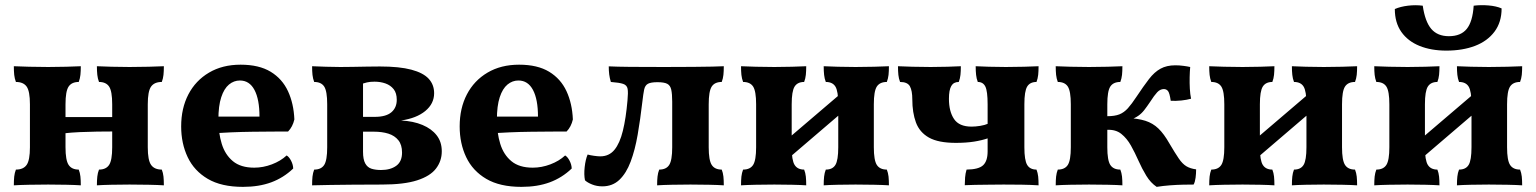

<svg xmlns="http://www.w3.org/2000/svg" viewBox="-20 -719 5983 748"><path d="M357.5 3Q357.5 -16.7 359.1 -31.2Q360.6 -45.6 365.7 -58.3Q393 -58.3 405.1 -76.6Q417.1 -94.8 417.1 -145.3V-312.7Q417.1 -363.7 405.1 -381.7Q393 -399.7 365.7 -399.7Q360.6 -412.9 359.1 -427.3Q357.5 -441.7 357.5 -461Q379.5 -460 414 -459Q448.4 -458 484.6 -458Q522.9 -458 559.4 -459Q595.9 -460 618.4 -461Q618.4 -441.7 616.9 -427.3Q615.4 -412.9 610.3 -399.7Q581.4 -399.7 568.6 -381.7Q555.7 -363.7 555.7 -312.7V-145.3Q555.7 -94.8 568.6 -76.6Q581.4 -58.3 610.3 -58.3Q615.4 -45.6 616.9 -31.2Q618.4 -16.7 618.4 3Q595.9 1.5 559.4 0.8Q522.9 0 484.6 0Q448.4 0 414 0.8Q379.5 1.5 357.5 3ZM33.9 3Q33.9 -16.7 35.4 -31.2Q37 -45.6 42 -58.3Q70.9 -58.3 83.8 -76.6Q96.6 -94.8 96.6 -145.3V-312.7Q96.6 -363.7 83.8 -381.7Q70.9 -399.7 42 -399.7Q37 -412.9 35.4 -427.3Q33.9 -441.7 33.9 -461Q56.9 -460 93.5 -459Q130 -458 167.8 -458Q203.9 -458 238.6 -459Q273.3 -460 294.8 -461Q294.8 -441.7 293.3 -427.3Q291.8 -412.9 286.7 -399.7Q259.4 -399.7 247.3 -381.7Q235.2 -363.7 235.2 -312.7V-145.3Q235.2 -94.8 247.3 -76.6Q259.4 -58.3 286.7 -58.3Q291.8 -45.6 293.3 -31.2Q294.8 -16.7 294.8 3Q273.3 1.5 238.6 0.8Q203.9 0 167.8 0Q130 0 93.5 0.8Q56.9 1.5 33.9 3ZM230.7 -199.7V-262.9H421.7V-206.8Q393.2 -206.8 358.5 -206.3Q323.8 -205.8 290.2 -204.3Q256.6 -202.7 230.7 -199.7Z M926.5 9Q842.4 9 789.4 -22.2Q736.4 -53.4 711.1 -106.9Q685.8 -160.3 685.8 -226.4Q685.8 -297.2 713.9 -351.2Q742 -405.2 794.3 -436.1Q846.5 -467 917.3 -467Q989.1 -467 1034.4 -439.5Q1079.6 -412 1102 -363.7Q1124.3 -315.4 1126.8 -253.7Q1120.2 -224.9 1102.4 -206.7Q1077 -206.7 1040.9 -206.4Q1004.8 -206.2 963.4 -205.7Q922 -205.2 879.6 -203.4Q837.2 -201.6 798.8 -199.1V-264.7H990.9Q990.9 -331.8 971.4 -368.6Q951.8 -405.4 914.6 -405.4Q891.1 -405.4 872 -389.6Q852.9 -373.8 841.9 -340.2Q830.8 -306.6 830.8 -252.6Q830.8 -201.5 843.8 -158.9Q856.8 -116.4 887.3 -91.1Q917.7 -65.8 970.5 -65.8Q1005.1 -65.8 1039.2 -78.7Q1073.3 -91.6 1096.7 -113.4Q1106.3 -107.8 1114 -92.8Q1121.8 -77.8 1122.3 -62.5Q1084.6 -26.4 1036.7 -8.7Q988.8 9 926.5 9Z M1195.9 3Q1195.9 -16.7 1197.4 -31.2Q1199 -45.6 1204 -58.3Q1231.4 -58.3 1243.1 -76.6Q1254.7 -94.8 1254.7 -145.3V-312.7Q1254.7 -363.7 1243.1 -381.7Q1231.4 -399.7 1204 -399.7Q1199 -412.9 1197.4 -427.3Q1195.9 -441.7 1195.9 -461Q1218.4 -460 1249.6 -459Q1280.8 -458 1306 -458Q1326 -458 1353.7 -458.5Q1381.5 -459 1410 -459.5Q1438.6 -460 1459.8 -460Q1536.2 -460 1582.5 -447.6Q1628.8 -435.3 1650.1 -412.2Q1671.3 -389.2 1671.3 -355.9Q1671.3 -315 1636.9 -286.6Q1602.4 -258.2 1542.5 -249.6Q1590.4 -247.1 1625.9 -232.2Q1661.4 -217.3 1681.2 -191.8Q1701.1 -166.3 1701.1 -129.5Q1701.1 -91.9 1678.6 -62.4Q1656.1 -32.9 1605.2 -16.5Q1554.2 0 1468.1 0Q1403.6 0 1355 0.5Q1306.4 1 1268.1 1.5Q1229.8 2 1195.9 3ZM1464.6 -56.7Q1501.1 -56.7 1523.7 -73.1Q1546.3 -89.4 1546.3 -124.7Q1546.3 -154.8 1532 -172.6Q1517.7 -190.5 1493.2 -198.3Q1468.6 -206 1436.6 -206H1371.3V-263.7H1439.9Q1483.5 -263.7 1504.6 -281.5Q1525.7 -299.3 1525.7 -330.3Q1525.7 -356.5 1513.6 -371.6Q1501.5 -386.8 1482 -393.8Q1462.4 -400.8 1439 -400.8Q1421.9 -400.8 1409.9 -398Q1397.8 -395.2 1379.7 -389.6L1394.3 -432.4V-127.9Q1394.3 -97.8 1402.9 -82.3Q1411.5 -66.7 1427.2 -61.7Q1442.9 -56.7 1464.6 -56.7Z M2011.5 9Q1927.4 9 1874.4 -22.2Q1821.4 -53.4 1796.1 -106.9Q1770.8 -160.3 1770.8 -226.4Q1770.8 -297.2 1798.9 -351.2Q1827 -405.2 1879.3 -436.1Q1931.5 -467 2002.3 -467Q2074.1 -467 2119.4 -439.5Q2164.6 -412 2187 -363.7Q2209.3 -315.4 2211.8 -253.7Q2205.2 -224.9 2187.4 -206.7Q2162 -206.7 2125.9 -206.4Q2089.8 -206.2 2048.4 -205.7Q2007 -205.2 1964.6 -203.4Q1922.2 -201.6 1883.8 -199.1V-264.7H2075.9Q2075.9 -331.8 2056.4 -368.6Q2036.8 -405.4 1999.6 -405.4Q1976.1 -405.4 1957 -389.6Q1937.9 -373.8 1926.9 -340.2Q1915.8 -306.6 1915.8 -252.6Q1915.8 -201.5 1928.8 -158.9Q1941.8 -116.4 1972.3 -91.1Q2002.7 -65.8 2055.5 -65.8Q2090.1 -65.8 2124.2 -78.7Q2158.3 -91.6 2181.7 -113.4Q2191.3 -107.8 2199 -92.8Q2206.8 -77.8 2207.3 -62.5Q2169.6 -26.4 2121.7 -8.7Q2073.8 9 2011.5 9Z M2326.7 7Q2305.1 7 2286.8 -0.3Q2268.5 -7.6 2259 -16.6Q2254.5 -38.3 2257.8 -68Q2261.1 -97.8 2269.3 -117Q2279.7 -114 2294.4 -112Q2309 -109.9 2318.6 -109.9Q2352.9 -109.9 2373.8 -135.4Q2394.7 -160.8 2406.6 -209.5Q2418.6 -258.3 2424.6 -327.8Q2427.6 -358.5 2425.1 -372.8Q2422.5 -387.2 2407.7 -392.2Q2392.9 -397.2 2359.8 -399.7Q2355.2 -414.5 2353.4 -429.1Q2351.6 -443.7 2351.6 -460.5Q2382.3 -459 2434.3 -458.5Q2486.2 -458 2567.7 -458Q2636.8 -458 2682 -458.5Q2727.1 -459 2755.2 -459.5Q2783.3 -460 2799.8 -461Q2799.8 -441.7 2798.3 -427.3Q2796.8 -412.9 2791.7 -399.7Q2764.3 -399.7 2752.7 -381.7Q2741 -363.7 2741 -312.7V-145.3Q2741 -94.8 2752.7 -76.6Q2764.3 -58.3 2791.7 -58.3Q2796.8 -45.6 2798.3 -31.2Q2799.8 -16.7 2799.8 3Q2777.8 1.5 2742.5 0.8Q2707.2 0 2669.9 0Q2632.7 0 2597.6 0.8Q2562.6 1.5 2540 3Q2540 -16.7 2541.6 -31.2Q2543.1 -45.6 2548.2 -58.3Q2575.6 -58.3 2587.2 -76.6Q2598.8 -94.8 2598.8 -145.3V-322.8Q2598.8 -352.9 2595.1 -369.5Q2591.5 -386.1 2579.6 -392.4Q2567.7 -398.8 2541.3 -398.8Q2515.9 -398.8 2504.4 -392.7Q2493 -386.6 2489.5 -370Q2486.1 -353.4 2482.5 -322.2Q2474.6 -254.2 2464.3 -194.5Q2454 -134.7 2436.9 -89.3Q2419.9 -44 2393.1 -18.5Q2366.2 7 2326.7 7Z M3189 3Q3189 -16.7 3190.6 -31.2Q3192.1 -45.6 3197.2 -58.3Q3223.5 -58.3 3234.6 -76.6Q3245.7 -94.8 3245.7 -145.3V-312.7Q3245.7 -363.7 3234.6 -381.7Q3223.5 -399.7 3197.2 -399.7Q3192.1 -412.9 3190.6 -427.3Q3189 -441.7 3189 -461Q3210.5 -460 3244 -459Q3277.5 -458 3313.2 -458Q3350.5 -458 3385.8 -459Q3421.1 -460 3443.1 -461Q3443.1 -441.7 3441.6 -427.3Q3440 -412.9 3434.9 -399.7Q3407.6 -399.7 3395.9 -381.7Q3384.3 -363.7 3384.3 -312.7V-145.3Q3384.3 -94.8 3395.9 -76.6Q3407.6 -58.3 3434.9 -58.3Q3440 -45.6 3441.6 -31.2Q3443.1 -16.7 3443.1 3Q3421.1 1.5 3385.8 0.8Q3350.5 0 3313.2 0Q3277.5 0 3244 0.8Q3210.5 1.5 3189 3ZM2866.9 3Q2866.9 -16.7 2868.4 -31.2Q2870 -45.6 2875 -58.3Q2902.4 -58.3 2914.1 -76.6Q2925.7 -94.8 2925.7 -145.3V-312.7Q2925.7 -363.7 2914.1 -381.7Q2902.4 -399.7 2875 -399.7Q2870 -412.9 2868.4 -427.3Q2866.9 -441.7 2866.9 -461Q2889.4 -460 2924.5 -459Q2959.5 -458 2996.8 -458Q3032.5 -458 3066 -459Q3099.5 -460 3120.9 -461Q3120.9 -441.7 3119.4 -427.3Q3117.9 -412.9 3112.8 -399.7Q3087 -399.7 3075.6 -381.7Q3064.3 -363.7 3064.3 -312.7V-145.3Q3064.3 -94.8 3075.6 -76.6Q3087 -58.3 3112.8 -58.3Q3117.9 -45.6 3119.4 -31.2Q3120.9 -16.7 3120.9 3Q3099.5 1.5 3066 0.8Q3032.5 0 2996.8 0Q2959.5 0 2924.5 0.8Q2889.4 1.5 2866.9 3ZM3036.3 -89V-167.3L3273 -369.4V-291.6Z M4026.1 3Q3994.7 1 3959.9 0.5Q3925.1 0 3889.8 0Q3864.3 0 3834.5 0.5Q3804.7 1 3778.9 1.2Q3753.1 1.5 3738.6 2.5Q3738.6 -11.1 3739.8 -27.4Q3741.1 -43.6 3745.6 -58.3Q3792.5 -58.8 3810 -75.2Q3827.6 -91.5 3827.6 -129.3V-312.7Q3827.6 -363.7 3818.8 -381.7Q3810 -399.7 3789.3 -399.7Q3784.2 -412.9 3782.7 -427.3Q3781.1 -441.7 3781.1 -461Q3800.6 -460 3832.8 -459Q3865 -458 3898.7 -458Q3935.5 -458 3970 -459Q4004.6 -460 4026.1 -461Q4026.1 -441.7 4024.6 -427.3Q4023 -412.9 4018 -399.7Q3992.6 -399.7 3981.7 -381.7Q3970.8 -363.7 3970.8 -312.7V-145.3Q3970.8 -94.8 3981.7 -76.6Q3992.6 -58.3 4018 -58.3Q4023 -45.6 4024.6 -31.2Q4026.1 -16.7 4026.1 3ZM3703.9 -162.4Q3635.6 -162.4 3599 -183Q3562.5 -203.6 3548.3 -242Q3534.2 -280.4 3534.2 -331.9Q3534.2 -365.6 3524.9 -382.7Q3515.5 -399.7 3486.5 -399.7Q3481.4 -412.9 3479.9 -427.3Q3478.4 -441.7 3478.4 -461Q3499.9 -460 3534.5 -459Q3569 -458 3605.8 -458Q3639.5 -458 3671.7 -459Q3703.9 -460 3723.3 -461Q3723.3 -441.7 3721.8 -427.3Q3720.3 -412.9 3715.2 -399.7Q3695 -399.7 3686 -384Q3676.9 -368.2 3676.9 -334.1Q3676.9 -284.8 3696.8 -255.3Q3716.6 -225.7 3765.1 -225.7Q3780 -225.7 3798.5 -228.6Q3816.9 -231.6 3830 -237.4V-180.7Q3806.1 -172.3 3774.9 -167.3Q3743.6 -162.4 3703.9 -162.4Z M4486.2 9Q4462.7 -6.7 4445.9 -34.2Q4429.1 -61.7 4415.3 -92.9Q4401.5 -124.1 4385.9 -152Q4370.2 -180 4348.4 -197.4Q4326.6 -214.8 4293.9 -213.2V-266.3Q4322.6 -266.3 4340.8 -273.4Q4358.9 -280.6 4374 -297.2Q4389 -313.9 4407.2 -341.6Q4435 -383.4 4456.1 -410.8Q4477.2 -438.3 4501.2 -451.4Q4525.2 -464.6 4558.7 -464.6Q4574.4 -464.6 4590.1 -462.5Q4605.7 -460.5 4616.8 -458Q4615.2 -441 4614.7 -418.3Q4614.2 -395.6 4615.4 -373.5Q4616.7 -351.3 4620.2 -334.4Q4603.9 -329.8 4582.4 -327.5Q4560.9 -325.3 4541 -326.3Q4536.6 -356.6 4530.4 -364.3Q4524.1 -372 4514.2 -372Q4499.9 -372 4488.2 -359.5Q4476.6 -347 4461.1 -322.7Q4448.1 -303.3 4437.6 -289.9Q4427.1 -276.5 4414.2 -267.6Q4401.4 -258.7 4380.1 -250.9L4368.5 -259.7Q4413.2 -257.7 4442.3 -248.4Q4471.4 -239.1 4493 -218.3Q4514.6 -197.6 4536 -159.8Q4557.8 -122.8 4572.2 -101.7Q4586.5 -80.6 4601.8 -71.4Q4617 -62.2 4639.9 -59.2Q4639.9 -42.6 4637.8 -26.6Q4635.8 -10.6 4630.2 0Q4613.3 0 4589 0.5Q4564.6 1 4538 3Q4511.3 5 4486.2 9ZM4092.9 3Q4092.9 -16.7 4094.4 -31.2Q4096 -45.6 4101 -58.3Q4128.4 -58.3 4140.1 -76.6Q4151.7 -94.8 4151.7 -145.3V-312.7Q4151.7 -363.7 4140.1 -381.7Q4128.4 -399.7 4101 -399.7Q4096 -412.9 4094.4 -427.3Q4092.9 -441.7 4092.9 -461Q4115.4 -460 4150.5 -459Q4185.5 -458 4222.8 -458Q4260.1 -458 4295.4 -459Q4330.7 -460 4352.7 -461Q4352.7 -441.7 4351.2 -427.3Q4349.6 -412.9 4344.6 -399.7Q4317.2 -399.7 4305.5 -381.7Q4293.9 -363.7 4293.9 -312.7V-145.3Q4293.9 -94.8 4305.5 -76.6Q4317.2 -58.3 4344.6 -58.3Q4349.6 -45.6 4351.2 -31.2Q4352.7 -16.7 4352.7 3Q4330.7 1.5 4295.4 0.8Q4260.1 0 4222.8 0Q4185.5 0 4150.5 0.8Q4115.4 1.5 4092.9 3Z M5013 3Q5013 -16.7 5014.6 -31.2Q5016.1 -45.6 5021.2 -58.3Q5047.5 -58.3 5058.6 -76.6Q5069.7 -94.8 5069.7 -145.3V-312.7Q5069.7 -363.7 5058.6 -381.7Q5047.5 -399.7 5021.2 -399.7Q5016.1 -412.9 5014.6 -427.3Q5013 -441.7 5013 -461Q5034.5 -460 5068 -459Q5101.5 -458 5137.2 -458Q5174.5 -458 5209.8 -459Q5245.1 -460 5267.1 -461Q5267.1 -441.7 5265.6 -427.3Q5264 -412.9 5258.9 -399.7Q5231.6 -399.7 5219.9 -381.7Q5208.3 -363.7 5208.3 -312.7V-145.3Q5208.3 -94.8 5219.9 -76.6Q5231.6 -58.3 5258.9 -58.3Q5264 -45.6 5265.6 -31.2Q5267.1 -16.7 5267.1 3Q5245.1 1.5 5209.8 0.8Q5174.5 0 5137.2 0Q5101.5 0 5068 0.8Q5034.5 1.5 5013 3ZM4690.9 3Q4690.9 -16.7 4692.4 -31.2Q4694 -45.6 4699 -58.3Q4726.4 -58.3 4738.1 -76.6Q4749.7 -94.8 4749.7 -145.3V-312.7Q4749.7 -363.7 4738.1 -381.7Q4726.4 -399.7 4699 -399.7Q4694 -412.9 4692.4 -427.3Q4690.9 -441.7 4690.9 -461Q4713.4 -460 4748.5 -459Q4783.5 -458 4820.8 -458Q4856.5 -458 4890 -459Q4923.5 -460 4944.9 -461Q4944.9 -441.7 4943.4 -427.3Q4941.9 -412.9 4936.8 -399.7Q4911 -399.7 4899.6 -381.7Q4888.3 -363.7 4888.3 -312.7V-145.3Q4888.3 -94.8 4899.6 -76.6Q4911 -58.3 4936.8 -58.3Q4941.9 -45.6 4943.4 -31.2Q4944.9 -16.7 4944.9 3Q4923.5 1.5 4890 0.8Q4856.5 0 4820.8 0Q4783.5 0 4748.5 0.8Q4713.4 1.5 4690.9 3ZM4860.3 -89V-167.3L5097 -369.4V-291.6Z M5656 3Q5656 -16.7 5657.6 -31.2Q5659.1 -45.6 5664.2 -58.3Q5690.5 -58.3 5701.6 -76.6Q5712.7 -94.8 5712.7 -145.3V-312.7Q5712.7 -363.7 5701.6 -381.7Q5690.5 -399.7 5664.2 -399.7Q5659.1 -412.9 5657.6 -427.3Q5656 -441.7 5656 -461Q5677.5 -460 5711 -459Q5744.5 -458 5780.2 -458Q5817.5 -458 5852.8 -459Q5888.1 -460 5910.1 -461Q5910.1 -441.7 5908.6 -427.3Q5907 -412.9 5901.9 -399.7Q5874.6 -399.7 5862.9 -381.7Q5851.3 -363.7 5851.3 -312.7V-145.3Q5851.3 -94.8 5862.9 -76.6Q5874.6 -58.3 5901.9 -58.3Q5907 -45.6 5908.6 -31.2Q5910.1 -16.7 5910.1 3Q5888.1 1.5 5852.8 0.8Q5817.5 0 5780.2 0Q5744.5 0 5711 0.8Q5677.5 1.5 5656 3ZM5333.9 3Q5333.9 -16.7 5335.4 -31.2Q5337 -45.6 5342 -58.3Q5369.4 -58.3 5381.1 -76.6Q5392.7 -94.8 5392.7 -145.3V-312.7Q5392.7 -363.7 5381.1 -381.7Q5369.4 -399.7 5342 -399.7Q5337 -412.9 5335.4 -427.3Q5333.9 -441.7 5333.9 -461Q5356.4 -460 5391.5 -459Q5426.5 -458 5463.8 -458Q5499.5 -458 5533 -459Q5566.5 -460 5587.9 -461Q5587.9 -441.7 5586.4 -427.3Q5584.9 -412.9 5579.8 -399.7Q5554 -399.7 5542.6 -381.7Q5531.3 -363.7 5531.3 -312.7V-145.3Q5531.3 -94.8 5542.6 -76.6Q5554 -58.3 5579.8 -58.3Q5584.9 -45.6 5586.4 -31.2Q5587.9 -16.7 5587.9 3Q5566.5 1.5 5533 0.8Q5499.5 0 5463.8 0Q5426.5 0 5391.5 0.8Q5356.4 1.5 5333.9 3ZM5503.3 -89V-167.3L5740 -369.4V-291.6ZM5614.6 -521.8Q5555.8 -521.8 5510.4 -540.1Q5465 -558.4 5439.5 -594.5Q5414 -630.7 5414 -683.8Q5436 -693.4 5465.6 -696.9Q5495.1 -700.4 5522.8 -696.8Q5531.8 -634.8 5556 -606.4Q5580.2 -578 5624.6 -578Q5671.2 -578 5694.2 -606.4Q5717.2 -634.8 5721.2 -696.8Q5748.8 -700.4 5779.1 -697.8Q5809.4 -695.3 5830 -686.2Q5830 -632.6 5802.4 -595.7Q5774.9 -558.9 5726.5 -540.3Q5678 -521.8 5614.6 -521.8Z"/></svg>

Font: Vollkorn
Style: Regular
Weight: 400
Designer: Friedrich Althausen
Foundry: Friedrich Althausen
Version: Version 5.001